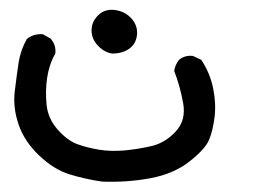

<svg xmlns="http://www.w3.org/2000/svg" viewBox="-20 -74 540 388"><path d="M186.5 293Q152.3 288.1 120.6 278.3Q88.9 268.6 59.1 240.2Q29.3 211.9 17.6 177.7Q5.9 143.6 9.8 110.8Q13.7 78.1 17.6 52.7Q21.5 27.3 34.2 4.9Q46.9 -5.9 66.4 -4.9L82 3.9Q93.8 16.6 91.8 34.2Q79.1 56.6 75.2 83.5Q71.3 110.4 74.2 138.2Q77.1 166 96.7 188Q116.2 210 136.2 217.3Q156.2 224.6 180.2 228.5Q204.1 232.4 231.4 230Q258.8 227.5 286.1 221.2Q313.5 214.8 335 191.9Q356.4 168.9 350.1 134.3Q343.8 99.6 332 69.3Q334 56.6 341.8 46.9Q353.5 37.1 370.1 39.1L386.7 46.9Q404.3 73.2 410.6 104Q417 134.8 413.6 162.6Q410.2 190.4 402.3 209Q394.5 227.5 362.8 252.4Q331.1 277.3 284.2 286.1Q237.3 294.9 186.5 293ZM207 34.2Q191.4 32.2 178.2 18.6Q165 4.9 165 -12.7Q165 -30.3 178.7 -43.5Q192.4 -56.6 212.9 -53.7Q233.4 -50.8 246.1 -36.1Q258.8 -21.5 256.8 -3.4Q254.9 14.6 241.2 24.4Q227.5 34.2 207 34.2Z"/></svg>

Font: JasonHandwriting2
Style: Regular
Weight: 400
Version: Version 1.05.10